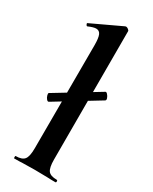

<svg xmlns="http://www.w3.org/2000/svg" viewBox="-190 -772 652 818"><g transform="rotate(30 135.5 -362.5)"><path d="M27 -315 233 -440Q237 -443 243.5 -436Q250 -429 253 -420Q256 -411 251 -408L46 -283Q41 -280 35 -287Q29 -294 26.5 -303.5Q24 -313 27 -315ZM39 -12Q70 -12 81.5 -26.5Q93 -41 93 -81L94 -589Q94 -624 87.5 -639Q81 -654 65 -654Q52 -654 27 -643H26Q23 -643 20.5 -648.5Q18 -654 20 -655L167 -724L171 -725Q176 -725 182 -720.5Q188 -716 188 -712V-81Q188 -41 199 -26.5Q210 -12 241 -12Q245 -12 245 -6Q245 0 241 0Q216 0 201 -1L140 -2L80 -1Q65 0 39 0Q37 0 37 -6Q37 -12 39 -12Z"/></g></svg>

Font: Cormorant Infant
Style: Bold
Weight: 700
Designer: Christian Thalmann (Catharsis Fonts)
Foundry: Catharsis Fonts
Version: Version 4.000